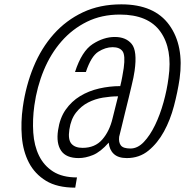

<svg xmlns="http://www.w3.org/2000/svg" viewBox="-20 -717 851 883"><path d="M325 -386H375Q399 -458 432 -479Q465 -500 498 -500Q530 -500 543.5 -481.5Q557 -463 549 -404Q546 -386 542.5 -365.5Q539 -345 533 -321Q484 -321 436 -310Q388 -299 348.5 -275Q309 -251 282 -212.5Q255 -174 247 -118Q238 -58 261 -24Q284 10 342 10Q373 10 407.5 -4Q442 -18 480 -61Q483 -28 503.5 -9Q524 10 563 10Q621 10 663 -24.5Q705 -59 734 -112Q763 -165 780 -229.5Q797 -294 806 -355Q827 -507 758.5 -602Q690 -697 538 -697Q439 -697 361.5 -660.5Q284 -624 227 -560Q170 -496 134.5 -410Q99 -324 85 -225Q75 -155 80.5 -88Q86 -21 113 31Q140 83 191.5 114.5Q243 146 326 146L334 99Q267 99 224.5 72Q182 45 159.5 -1Q137 -47 133 -107Q129 -167 138 -232Q150 -318 181.5 -394Q213 -470 263 -527Q313 -584 380 -617Q447 -650 531 -650Q662 -650 718 -571Q774 -492 755 -359Q748 -304 732 -246.5Q716 -189 693 -141.5Q670 -94 641.5 -64Q613 -34 580 -34Q547 -34 536 -48Q525 -62 528 -88Q531 -99 538.5 -130.5Q546 -162 555 -198.5Q564 -235 572.5 -269.5Q581 -304 585 -322Q590 -342 593.5 -359.5Q597 -377 599 -391Q612 -483 585.5 -515Q559 -547 508 -547Q457 -547 406.5 -514.5Q356 -482 325 -386ZM523 -274 498 -174Q484 -114 450.5 -75.5Q417 -37 360 -37Q325 -37 308.5 -56Q292 -75 299 -121Q306 -169 329.5 -199Q353 -229 385 -245.5Q417 -262 453.5 -268Q490 -274 523 -274Z"/></svg>

Font: Secuela Light
Style: Italic
Weight: 300
Italic angle: -8°
Designer: Fernando Haro
Foundry: deFharo
Version: Version 1.708